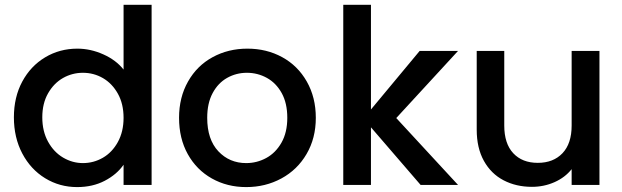

<svg xmlns="http://www.w3.org/2000/svg" viewBox="-20 -760 2558 789"><path d="M37.1 -277.8Q37.1 -360.8 71.5 -424.8Q106 -488.8 165.5 -524.4Q225.1 -560.1 297.9 -560.1Q352.1 -560.1 404.5 -536.6Q457 -513.2 487.8 -474.1V-740.2H603V0H487.8V-83Q460 -43 410.4 -17.1Q360.8 8.8 296.9 8.8Q225.1 8.8 165.5 -27.6Q106 -64 71.5 -129.4Q37.1 -194.8 37.1 -277.8ZM153.8 -277.8Q153.8 -220.7 177.5 -177.7Q201.2 -134.8 239.5 -112.3Q277.8 -89.8 320.8 -89.8Q364.7 -89.8 402.8 -111.8Q440.9 -133.8 464.4 -176.5Q487.8 -219.2 487.8 -275.9Q487.8 -333 464.4 -375Q440.9 -417 403.1 -439Q365.2 -460.9 320.8 -460.9Q276.9 -460.9 239 -439.5Q201.2 -418 177.5 -376.5Q153.8 -335 153.8 -277.8Z M715.8 -275.9Q715.8 -359.9 752.7 -425Q789.6 -490.2 853.8 -525.1Q918 -560.1 996.6 -560.1Q1075.7 -560.1 1139.6 -525.1Q1203.6 -490.2 1240.7 -425Q1277.8 -359.9 1277.8 -275.9Q1277.8 -191.9 1239.7 -127Q1201.7 -62 1136.2 -26.6Q1070.8 8.8 991.7 8.8Q913.6 8.8 850.6 -26.6Q787.6 -62 751.7 -126.5Q715.8 -190.9 715.8 -275.9ZM831.5 -275.9Q831.5 -187 877.2 -138.4Q922.9 -89.8 991.7 -89.8Q1035.6 -89.8 1074.2 -110.8Q1112.8 -131.8 1136.7 -173.8Q1160.6 -215.8 1160.6 -275.9Q1160.6 -335.9 1137.7 -377.4Q1114.7 -418.9 1076.7 -439.9Q1038.6 -460.9 994.6 -460.9Q950.7 -460.9 913.3 -439.9Q876 -418.9 853.8 -377.4Q831.5 -335.9 831.5 -275.9Z M1390.6 0V-740.2H1504.4V-310.1L1704.6 -550.8H1862.3L1608.4 -274.9L1862.3 0H1708.5L1504.4 -236.8V0Z M1939 -227.1V-550.8H2052.2V-244.1Q2052.2 -169.9 2089.1 -130.4Q2126 -90.8 2189.9 -90.8Q2253.9 -90.8 2291.5 -130.4Q2329.1 -169.9 2329.1 -244.1V-550.8H2443.4V0H2329.1V-64.9Q2302.2 -30.8 2258.8 -11.5Q2215.3 7.8 2166 7.8Q2101.1 7.8 2049.6 -19Q1998 -45.9 1968.5 -98.9Q1939 -151.9 1939 -227.1Z"/></svg>

Font: Poppins Medium
Style: Regular
Weight: 500
Designer: Ninad Kale (Devanagari), Jonny Pinhorn (Latin)
Foundry: Indian Type Foundry
Version: 4.004